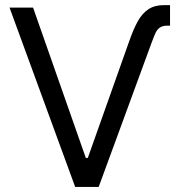

<svg xmlns="http://www.w3.org/2000/svg" viewBox="-20 -737 708 757"><path d="M626 -716.8H650.4V-635.7H638.7Q621.1 -635.7 610.4 -628.4Q599.6 -621.1 593.3 -607.4Q586.9 -593.8 576.2 -564.5L369.1 0H276.4L17.6 -707H110.4L318.4 -114.3H326.2L489.3 -574.2Q506.8 -624 523.9 -654.3Q541 -684.6 565.4 -700.7Q589.8 -716.8 626 -716.8Z"/></svg>

Font: Pretendard Std Variable
Style: Regular
Weight: 400
Designer: Base glyphs from Inter by Rasmus Andersson; Hangeul glyphs from Noto Sans CJK(Source Han Sans) by Jang Soo-young and Kan
Foundry: Kil Hyung-jin
Version: Version 1.309;Glyphs 3.2 (3225)